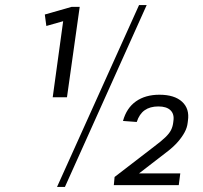

<svg xmlns="http://www.w3.org/2000/svg" viewBox="-20 -727 799 754"><path d="M243 -345H187L230 -658L257 -652L162 -625L156 -670L261 -700H293ZM526 -707H556L235 7H204ZM430 -32 586 -152Q614 -173 629.5 -188Q645 -203 651.5 -216Q658 -229 660 -244L661 -252Q665 -279 649.5 -294Q634 -309 602 -309Q569 -309 548 -294Q527 -279 517 -248L463 -252Q477 -303 514 -329Q551 -355 606 -355Q665 -355 695 -327.5Q725 -300 718 -253L717 -245Q715 -226 705 -207.5Q695 -189 679 -170.5Q663 -152 640 -134L478 -9L485 -46H688L682 0H427Z"/></svg>

Font: Pathway Extreme 28pt ExtraLight
Style: Italic
Weight: 250
Italic angle: -8°
Designer: Eduardo Rodriguez Tunni
Foundry: Eduardo Rodriguez Tunni
Version: Version 1.001;gftools[0.9.26]